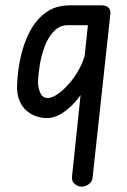

<svg xmlns="http://www.w3.org/2000/svg" viewBox="-20 -695 475 717"><path d="M284 2Q271 2 259 -8Q247 -18 249 -36L316 -675H360Q377 -675 385.5 -666Q394 -657 392 -642L326 -34Q325 -17 312 -7.5Q299 2 284 2ZM44 -382Q46 -432 57.5 -483.5Q69 -535 92 -578.5Q115 -622 151.5 -648.5Q188 -675 241 -675H345L337 -601H234Q204 -601 182.5 -579.5Q161 -558 148 -524.5Q135 -491 129 -455Q123 -419 122 -389Q122 -367 130.5 -348Q139 -329 159 -329Q175 -329 197.5 -345Q220 -361 243 -388.5Q266 -416 283 -451.5Q300 -487 303 -526H313L296 -364Q270 -318 231 -286Q192 -254 155 -254Q136 -254 116 -260.5Q96 -267 79 -281.5Q62 -296 52 -321Q42 -346 44 -382Z"/></svg>

Font: Edu NSW ACT Foundation Medium
Style: Regular
Weight: 500
Version: Version 1.003